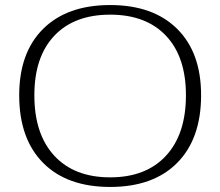

<svg xmlns="http://www.w3.org/2000/svg" viewBox="-20 -730 872 760"><path d="M56 -353Q56 -522 151 -616Q246 -710 416 -710Q586 -710 681 -616Q776 -522 776 -353Q776 -181 681.5 -85.5Q587 10 416 10Q245 10 150.5 -85.5Q56 -181 56 -353ZM716 -353Q716 -505 637 -588.5Q558 -672 416 -672Q274 -672 195 -588.5Q116 -505 116 -353Q116 -199 195 -113.5Q274 -28 416 -28Q558 -28 637 -113.5Q716 -199 716 -353Z"/></svg>

Font: Fahkwang ExtraLight
Style: Regular
Weight: 275
Designer: Suppakit Chalermlarp | Katatrad Co.,Ltd.
Foundry: Cadson Demak Co.,Ltd.
Version: Version 1.000; ttfautohint (v1.6)